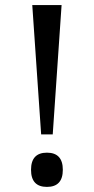

<svg xmlns="http://www.w3.org/2000/svg" viewBox="-20 -734 373 761"><path d="M189 -201.2H143.1L107.9 -713.9H224.1ZM229 -61Q229 6.8 166 6.8Q103 6.8 103 -61Q103 -128.9 166 -128.9Q229 -128.9 229 -61Z"/></svg>

Font: Noto Serif Bengali
Style: Regular
Weight: 400
Designer: Indian Type Foundry
Foundry: Monotype Imaging Inc.
Version: Version 1.01 uh